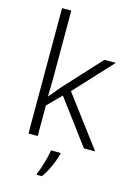

<svg xmlns="http://www.w3.org/2000/svg" viewBox="-143 -832 780 1124"><g transform="rotate(15 247.0 -269.5)"><path d="M144 -374Q144 -342 143.5 -307.5Q143 -273 142 -240H143Q152 -250 162.5 -262.5Q173 -275 183.5 -288Q194 -301 204 -312L406 -532H475L264 -304L492 0H424L225 -267L144 -185V0H88V-760H144ZM299 68Q294 90 283.5 117Q273 144 259 171Q245 198 229 221H197V212Q205 196 214 168.5Q223 141 230.5 111.5Q238 82 241 61H299Z"/></g></svg>

Font: Noto Sans Thai Light
Style: Regular
Weight: 300
Designer: Monotype Design Team
Foundry: Monotype Imaging Inc.
Version: Version 2.001